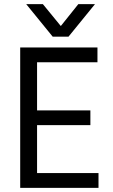

<svg xmlns="http://www.w3.org/2000/svg" viewBox="-20 -902 541 922"><path d="M309 -726H233L106 -882H186L272 -777L356 -882H436ZM453 0H77V-674H448V-603H158V-372H414V-301H158V-71H453Z"/></svg>

Font: Hind Jalandhar
Style: Regular
Weight: 400
Designer: Namrata Goyal
Foundry: Indian Type Foundry
Version: Version 0.702;PS 1.0;hotconv 1.0.81;makeotf.lib2.5.63406